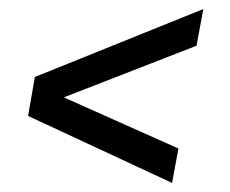

<svg xmlns="http://www.w3.org/2000/svg" viewBox="-20 -464 509 424"><path d="M360 -60 42 -208 57 -294 429 -444 414 -363 121 -249 374 -136Z"/></svg>

Font: Archivo ExtraCondensed
Style: Italic
Weight: 400
Width: 2
Italic angle: -10°
Designer: Hector Gatti
Foundry: Omnibus-Type
Version: Version 2.001